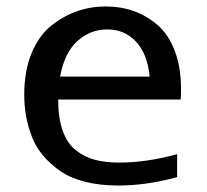

<svg xmlns="http://www.w3.org/2000/svg" viewBox="-20 -562 640 594"><path d="M166 -325H443Q436 -396 400.5 -433.5Q365 -471 312 -471Q259 -471 219 -434.5Q179 -398 166 -325ZM346 12Q290 12 244 0.5Q198 -11 167 -32.5Q136 -54 113.5 -80.5Q91 -107 78.5 -139.5Q66 -172 60.5 -203.5Q55 -235 55 -269Q55 -343 78 -398Q101 -453 139 -483Q177 -513 219 -527.5Q261 -542 307 -542Q353 -542 393 -528Q433 -514 467 -485Q501 -456 520.5 -405Q540 -354 540 -288Q540 -271 539 -254H160Q160 -197 174 -157.5Q188 -118 215 -97Q242 -76 274 -67.5Q306 -59 349 -59Q433 -59 528 -85V-14Q433 12 346 12Z"/></svg>

Font: Edlo
Style: Regular
Weight: 400
Monospace: yes
Version: Version 0.01